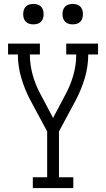

<svg xmlns="http://www.w3.org/2000/svg" viewBox="-20 -957 540 977"><path d="M147 0V-55H220V-288L134 -448Q106 -501 88.5 -560Q71 -619 71 -680H21V-735H183V-680H132Q132 -626 147 -573.5Q162 -521 188 -474L250 -357L312 -474Q338 -521 353 -573.5Q368 -626 368 -680H317V-735H479V-680H429Q429 -619 411.5 -560Q394 -501 366 -448L280 -288V-55H353V0ZM350 -833Q339 -833 329 -836Q319 -839 311.5 -846.5Q304 -854 301 -864Q298 -874 298 -885Q298 -896 301 -906Q304 -916 311.5 -923.5Q319 -931 329 -934Q339 -937 350 -937Q361 -937 371 -934Q381 -931 388.5 -923.5Q396 -916 399 -906Q402 -896 402 -885Q402 -874 399 -864Q396 -854 388.5 -846.5Q381 -839 371 -836Q361 -833 350 -833ZM150 -833Q139 -833 129 -836Q119 -839 111.5 -846.5Q104 -854 101 -864Q98 -874 98 -885Q98 -896 101 -906Q104 -916 111.5 -923.5Q119 -931 129 -934Q139 -937 150 -937Q161 -937 171 -934Q181 -931 188.5 -923.5Q196 -916 199 -906Q202 -896 202 -885Q202 -874 199 -864Q196 -854 188.5 -846.5Q181 -839 171 -836Q161 -833 150 -833Z"/></svg>

Font: Iosevka Curly Slab Light
Style: Regular
Weight: 300
Monospace: yes
Designer: Belleve Invis
Foundry: Belleve Invis
Version: Version 22.1.2; ttfautohint (v1.8.4)